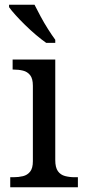

<svg xmlns="http://www.w3.org/2000/svg" viewBox="-20 -786 360 806"><path d="M23 0V-42H36Q58 -42 76.5 -46.5Q95 -51 106.5 -65.5Q118 -80 118 -109V-426Q118 -456 106.5 -470.5Q95 -485 76.5 -489.5Q58 -494 36 -494H33V-536H212V-114Q212 -83 223 -67.5Q234 -52 253 -47Q272 -42 294 -42H307V0ZM174 -606Q154 -620 131 -639.5Q108 -659 85.5 -681Q63 -703 45 -723Q27 -743 18 -756V-766H125Q136 -744 150.5 -717Q165 -690 181.5 -664Q198 -638 212 -619V-606Z"/></svg>

Font: Noto Naskh Arabic UI
Style: Regular
Weight: 400
Designer: Monotype Design Team, David Williams, Mohamad Dakak and Nizar Qandah
Foundry: Monotype Imaging Inc.
Version: Version 2.014